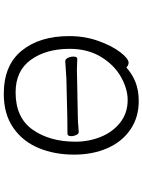

<svg xmlns="http://www.w3.org/2000/svg" viewBox="114 -868 771 1040"><g transform="rotate(90 500.0 -347.5)"><path d="M527 -713Q615 -713 681 -668Q747 -623 782 -543.5Q817 -464 817 -363Q817 -256 781 -170Q745 -84 671 -33Q597 18 488 18Q333 18 254 -79Q175 -176 175 -337Q175 -420 201 -493.5Q227 -567 262 -612.5Q297 -658 319 -658Q333 -658 345 -646Q382 -679 426 -696Q470 -713 527 -713ZM480 -46Q617 -46 682 -138.5Q747 -231 747 -371Q747 -442 721 -507Q695 -572 643.5 -612.5Q592 -653 521 -653Q460 -653 395 -616Q330 -579 287 -507.5Q244 -436 244 -339Q244 -211 303.5 -128.5Q363 -46 480 -46ZM298 -380H299Q335 -378 358 -378L403 -379L611 -383Q627 -383 641.5 -384Q656 -385 666 -386Q686 -388 694 -388H695Q704 -388 710.5 -375Q717 -362 717 -348Q717 -327 704 -327Q639 -327 612 -326L404 -321Q379 -320 312 -315H311Q300 -315 293 -329Q286 -343 286 -359Q286 -380 298 -380Z"/></g></svg>

Font: Iansui 0.93
Style: Regular
Weight: 400
Designer: But Ko / Fontworks Inc.
Foundry: zi-hi.com / Fontworks Inc.
Version: Version 0.931